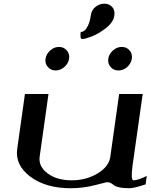

<svg xmlns="http://www.w3.org/2000/svg" viewBox="-20 -999 799 1019"><path d="M737.3 -500 683.6 -121.1Q672.9 -42 688.5 -42Q711.9 -42 758.8 -65.4L752.9 -20.5Q691.4 0 667 0Q633.8 0 612.3 -4.9Q590.8 -9.8 584 -16.1Q577.1 -22.5 568.4 -27.3Q559.6 -32.2 546.9 -32.2Q544.9 -32.2 482.9 -16.1Q420.9 0 354.5 0Q223.6 0 141.6 -61Q59.6 -122.1 71.3 -208L112.3 -500H237.3L190.4 -167Q183.6 -115.2 232.9 -78.6Q282.2 -42 360.4 -42Q437.5 -42 498 -78.6Q558.6 -115.2 565.4 -167L612.3 -500ZM626 -750Q652.3 -750 668 -731.4Q683.6 -712.9 679.7 -687.5Q675.8 -662.1 655.3 -643.6Q634.8 -625 608.4 -625Q583 -625 566.9 -643.6Q550.8 -662.1 554.7 -687.5Q558.6 -712.9 579.6 -731.4Q600.6 -750 626 -750ZM233.9 -643.6Q217.8 -662.1 221.7 -687.5Q225.6 -712.9 246.6 -731.4Q267.6 -750 293 -750Q318.4 -750 334.5 -731.4Q350.6 -712.9 346.7 -687.5Q342.8 -662.1 321.8 -643.6Q300.8 -625 275.4 -625Q250 -625 233.9 -643.6ZM461.9 -917Q465.8 -946.3 487.3 -962.9Q508.8 -979.5 533.2 -979.5Q558.6 -979.5 574.7 -962.9Q590.8 -946.3 586.9 -917Q582 -880.9 542.5 -850.1Q502.9 -819.3 467.3 -805.7Q431.6 -792 418 -792Q413.1 -792 410.6 -794.4Q408.2 -796.9 407.7 -801.8Q407.2 -806.6 407.2 -810.5Q407.2 -814.5 407.7 -820.8Q408.2 -827.1 408.2 -829.1Q417 -829.1 426.3 -835Q435.5 -840.8 446.3 -861.8Q457 -882.8 461.9 -917Z"/></svg>

Font: okolaks
Style: BoldItalic
Weight: 600
Width: 8
Italic angle: -8°
Version: Version 000.6.0